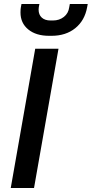

<svg xmlns="http://www.w3.org/2000/svg" viewBox="-20 -945 461 965"><path d="M157 -700H274L151 0H34ZM83 -882Q83 -900 85 -909L88 -925H178L175 -909Q174 -905 174 -897Q174 -871 190 -856.5Q206 -842 234 -842H246Q278 -842 301 -860Q324 -878 328 -909L331 -925H421L418 -909Q406 -842 358.5 -803.5Q311 -765 239 -765H227Q161 -765 122 -797Q83 -829 83 -882Z"/></svg>

Font: Bai Jamjuree SemiBold
Style: Italic
Weight: 600
Italic angle: -10°
Version: Version 1.000; ttfautohint (v1.6)